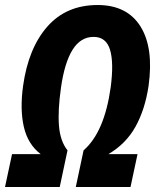

<svg xmlns="http://www.w3.org/2000/svg" viewBox="-49 -745 618 765"><path d="M-29 0 -1 -131H113Q62 -170 46 -239.5Q30 -309 43 -403Q64 -553 139.5 -639Q215 -725 340 -725Q457 -725 510.5 -640Q564 -555 543 -403Q529 -309 491 -240.5Q453 -172 383 -131H499L471 0H253L284 -146Q367 -218 392 -397Q405 -495 389.5 -546.5Q374 -598 324 -598Q272 -598 240 -546.5Q208 -495 194 -396Q181 -305 186 -243.5Q191 -182 220 -146L189 0Z"/></svg>

Font: Noto Sans ExtraCondensed ExtraBold
Style: Italic
Weight: 800
Width: 2
Italic angle: -12°
Designer: Monotype Design Team
Foundry: Monotype Imaging Inc.
Version: Version 2.013; ttfautohint (v1.8.4.7-5d5b)